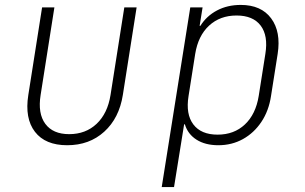

<svg xmlns="http://www.w3.org/2000/svg" viewBox="-20 -580 1240 780"><path d="M253 10Q164 10 122 -44.5Q80 -99 95 -194L151 -550H201L145 -194Q133 -119 164 -77Q195 -35 261 -35Q328 -35 372.5 -77Q417 -119 429 -194L485 -550H535L479 -194Q464 -100 403.5 -45Q343 10 253 10Z M637 180 753 -550H803L791 -475H794Q819 -515 861.5 -537.5Q904 -560 958 -560Q1041 -560 1081.5 -505.5Q1122 -451 1108 -361L1081 -190Q1072 -130 1042 -85Q1012 -40 967 -15Q922 10 867 10Q814 10 778.5 -12.5Q743 -35 731 -75H728L716 0L687 180ZM864 -33Q931 -33 975 -74.5Q1019 -116 1031 -190L1058 -361Q1070 -435 1039 -476Q1008 -517 941 -517Q874 -517 829.5 -476Q785 -435 773 -361L746 -190Q734 -116 765.5 -74.5Q797 -33 864 -33Z"/></svg>

Font: NKDuy Mono Thin
Style: Italic
Weight: 100
Italic angle: -9°
Monospace: yes
Designer: NKDuy
Foundry: NKDuy
Version: Version 2.251; ttfautohint (v1.8.4.7-5d5b)